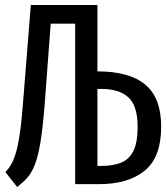

<svg xmlns="http://www.w3.org/2000/svg" viewBox="-20 -726 655 757"><path d="M364.1 -706.2V-444.6Q490.3 -444.6 552.8 -392.3Q615.4 -340 615.4 -227.2Q615.4 -105.1 550 -52.6Q484.6 0 371.8 0H276.4V-632.8H180L156.4 -318.5Q149.2 -224.1 139.7 -166.7Q130.3 -109.2 117.4 -76.7Q104.6 -44.1 87.4 -25.1Q70.3 -6.2 47.7 11.3L1.5 -47.2Q13.3 -60 23.3 -76.7Q33.3 -93.3 42.1 -121.8Q50.8 -150.3 57.9 -197.9Q65.1 -245.6 70.8 -321L101.5 -706.2ZM380 -375.4H364.1V-71.8H379.5Q425.1 -71.8 457.2 -84.6Q489.2 -97.4 505.9 -130.8Q522.6 -164.1 522.6 -226.2Q522.6 -308.7 486.2 -342.1Q449.7 -375.4 380 -375.4Z"/></svg>

Font: FiraCode Nerd Font
Style: Regular
Weight: 400
Designer: Carrois Corporate, Edenspiekermann AG, Nikita Prokopov
Foundry: Carrois Corporate, Edenspiekermann AG, Nikita Prokopov
Version: Version 6.002;Nerd Fonts 3.4.0